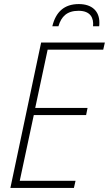

<svg xmlns="http://www.w3.org/2000/svg" viewBox="-20 -923 535 943"><path d="M237 -794H267C281 -842 309 -870 366 -870C425 -870 441 -834 437 -794H467C468 -798 468 -805 468 -813C468 -867 433 -903 367 -903C295 -903 254 -864 237 -794ZM31 0H343L351 -35H77L146 -358H403L410 -393H153L214 -679H487L495 -714H182Z"/></svg>

Font: Noto Sans SemiCondensed ExtraLight
Style: Italic
Weight: 200
Width: 4
Italic angle: -12°
Designer: Monotype Design Team
Foundry: Monotype Imaging Inc.
Version: Version 2.013